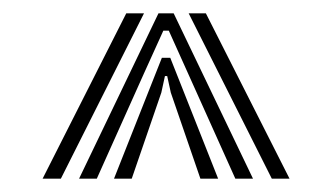

<svg xmlns="http://www.w3.org/2000/svg" viewBox="-20 -820 498 288"><path d="M98.6 -552 217.7 -800H240.5L359.5 -552H333L262.5 -708.9L233.2 -774H225L195.5 -708.9L125.2 -552ZM43.9 -552 169.4 -800H196L71.3 -552ZM151 -552 206.7 -692.7 222.8 -733.3H235.4L251.5 -692.7L307.2 -552H280.6L236.2 -681.1L230.8 -705.9H227.4L222 -681.1L177.6 -552ZM387.7 -552 263 -800H288.8L414.3 -552Z"/></svg>

Font: Big Shoulders Inline Display SC Thin
Style: Regular
Weight: 100
Designer: Patric King
Foundry: XO Type Co
Version: Version 2.002